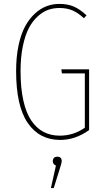

<svg xmlns="http://www.w3.org/2000/svg" viewBox="-20 -711 538 989"><path d="M286.1 -690.9Q328.6 -690.9 360.6 -677Q392.6 -663.1 425.8 -631.8L412.1 -617.2Q382.3 -645 353 -657.5Q323.7 -669.9 286.1 -669.9Q255.4 -669.9 227.8 -660.2Q200.2 -650.4 173.8 -626.2Q147.5 -602.1 128.4 -565.9Q109.4 -529.8 97.7 -473.1Q85.9 -416.5 85.9 -345.2Q85.9 -257.8 100.3 -193.1Q114.7 -128.4 141.8 -89.1Q168.9 -49.8 205.3 -31Q241.7 -12.2 288.1 -12.2Q358.9 -12.2 417 -53.2V-333H298.8L295.9 -354H439V-41Q368.2 9.8 290 9.8Q183.1 9.8 123 -77.4Q63 -164.6 63 -345.2Q63 -418.5 75.7 -477.8Q88.4 -537.1 109.9 -576.2Q131.3 -615.2 160.4 -641.6Q189.5 -668 220.7 -679.4Q252 -690.9 286.1 -690.9ZM274.9 96.2Q297.9 96.2 297.9 119.1Q297.9 127.9 286.1 164.1L256.8 257.8H242.2L268.1 142.1Q252 134.8 252 119.1Q252 108.9 257.8 102.5Q263.7 96.2 274.9 96.2Z"/></svg>

Font: Fira Sans Compressed Thin
Style: Regular
Weight: 100
Width: 1
Designer: Carrois Corporate & Edenspiekermann AG
Foundry: Carrois Corporate GbR & Edenspiekermann AG
Version: Version 4.203;PS 004.203;hotconv 1.0.88;makeotf.lib2.5.64775